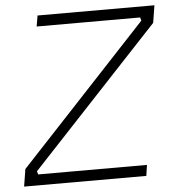

<svg xmlns="http://www.w3.org/2000/svg" viewBox="-52 -779 763 828"><g transform="rotate(-5 329.5 -365.0)"><path d="M19 0 31 -75 585 -669 581 -683H133L141 -730H647L635 -655L80 -61L84 -47H555L548 0Z"/></g></svg>

Font: Sora ExtraLight
Style: Italic
Weight: 200
Designer: Jonathan Barnbrook, Juli√°n Moncada
Version: Version 1.000